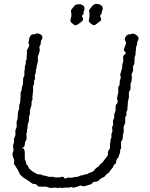

<svg xmlns="http://www.w3.org/2000/svg" viewBox="-20 -940 758 968"><path d="M370.1 1 352.5 5.9Q347.2 5.9 339.8 2.9L326.2 5.9H308.1L293 7.8L283.2 5.9L270 7.8L257.8 5.9L232.9 7.8L212.9 1H185.1Q174.8 1 172.9 0Q170.9 -1 166 -6.8Q161.1 -12.7 154.3 -12.2Q147.9 -12.2 145.5 -13.2Q143.1 -14.2 140.6 -16.1Q137.7 -18.1 134.8 -20.5Q131.8 -23.4 112.8 -35.2Q93.8 -46.9 94.2 -47.9Q80.6 -58.6 77.6 -66.9Q74.2 -76.2 71.3 -81.1Q68.4 -85.9 60.5 -98.1Q53.2 -110.4 50.8 -111.8Q49.8 -115.2 50.8 -124Q51.8 -132.8 50.8 -135.7Q49.8 -138.7 46.9 -145.5Q41 -158.2 43.9 -168.9L47.9 -180.2Q48.8 -184.1 46.9 -193.4Q44.9 -202.6 45.9 -208L50.8 -222.2Q50.8 -225.1 50.3 -233.9Q49.8 -242.7 53.7 -248Q58.1 -253.4 58.1 -269Q55.7 -282.2 60.5 -290.5Q65.4 -298.8 64 -310.5Q63 -322.8 64 -328.1L68.8 -340.8Q69.8 -345.7 69.8 -359.4Q69.8 -373 71.8 -379.9L76.2 -390.1Q77.1 -393.1 76.7 -400.4Q76.2 -408.2 76.7 -410.2Q77.1 -412.1 79.1 -415.5Q84 -424.3 84 -473.1L88.9 -484.9Q89.8 -486.3 89.4 -490.2Q88.4 -496.1 92.3 -504.9Q96.2 -513.7 96.2 -528.8L97.2 -547.9Q98.1 -549.8 100.1 -552.7Q104 -559.1 103 -570.8Q102.1 -582 105 -590.8Q105 -597.7 105 -605Q109.9 -614.7 109.9 -620.1V-632.8L115.2 -643.1L113.8 -648.9Q116.7 -672.4 115.7 -679.2Q115.2 -686 116.2 -688L122.1 -698.2Q123 -699.2 123 -701.2L127.9 -710.9Q127.9 -713.9 125 -718.8Q122.1 -723.6 126 -736.8Q127.9 -752 131.3 -755.9Q134.8 -759.8 135.7 -761.7Q138.7 -766.6 147 -767.1H155.8Q165 -776.4 183.1 -767.1Q201.2 -757.3 189 -737.3Q185.1 -731.4 185.1 -717.8Q179.2 -706.1 178.2 -703.1L180.2 -690.9Q180.7 -678.7 174.8 -666Q168.9 -653.3 170.9 -644Q172.9 -634.8 168.9 -620.1L165 -606.9Q164.1 -605 164.6 -600.1Q165 -595.2 160.2 -585L161.1 -577.1Q161.1 -575.2 157.7 -566.9Q154.3 -558.6 155.8 -552.7Q156.7 -546.9 157.2 -543.9Q151.9 -533.2 151.9 -532.2V-517.1Q147 -507.3 147 -506.8V-482.9Q146 -480 146 -476.1L143.1 -448.2L144 -441.4V-438L139.2 -428.2V-412.1Q137.7 -407.7 130.9 -383.8V-363.8L126 -353Q126 -349.6 126.5 -341.8Q127 -334 123 -322.3Q119.1 -310.5 119.1 -305.2L118.2 -292L116.2 -286.1Q116.2 -280.3 116.2 -273.9L112.8 -267.1Q112.8 -265.1 113.8 -251.5Q114.7 -237.8 113.3 -235.4Q111.8 -232.9 110.4 -231Q105 -223.6 105 -211.9Q105 -199.7 92.8 -194.8Q89.4 -193.4 87.9 -189.9Q90.8 -192.9 96.2 -192.9Q103 -190.9 105 -171.9V-139.2Q105 -135.3 107.4 -132.3Q110.4 -127.9 111.3 -120.1Q112.3 -112.3 114.7 -109.9Q117.2 -107.9 118.2 -106.9L127 -90.8Q132.8 -83 152.8 -69.8L158.2 -68.8Q167 -60.1 174.8 -61Q183.6 -62 187.5 -59.6Q191.4 -56.6 203.1 -54.7Q214.8 -52.7 220.7 -50.3Q226.1 -47.9 234.9 -48.3Q243.7 -48.8 247.1 -48.8L254.9 -45.9Q264.6 -44.9 282.2 -45.9L290 -48.8Q300.8 -48.8 302.7 -45.4Q305.2 -42 306.2 -40.5Q307.1 -39.1 309.1 -39.1Q315.9 -43.5 324.2 -44.9L337.9 -43.9Q344.2 -43.9 352.5 -46.4Q360.8 -48.8 366.2 -48.3Q371.6 -47.9 378.4 -51.3Q389.6 -57.1 394.5 -56.6Q399.4 -56.2 404.3 -59.1Q409.2 -62 413.6 -61.5Q418 -61 419.9 -62Q421.9 -63 423.3 -64Q424.8 -64.9 426.3 -66.4Q427.7 -67.9 439.5 -71.3Q451.2 -74.7 457.5 -84.5Q463.9 -94.2 475.1 -99.1Q477.1 -101.1 481.9 -107.4Q486.8 -113.8 489.7 -115.7Q493.2 -117.2 494.1 -118.2L503.9 -130.9Q522 -153.3 523.4 -157.2Q524.9 -161.1 523.9 -168.5Q522.9 -175.8 527.8 -182.6Q533.2 -189.9 534.2 -191.4Q535.2 -193.4 534.7 -203.1Q534.2 -212.9 534.2 -215.8Q534.2 -218.8 537.1 -222.2Q537.1 -228 537.1 -233.9L542 -249.5Q542 -252 541.5 -257.8Q541 -265.1 543.9 -271Q546.9 -276.9 546.9 -279.8L544.9 -298.8L549.8 -309.1Q550.8 -313 549.8 -320.8Q548.8 -328.6 549.8 -333L555.2 -344.2Q556.2 -347.2 555.7 -352.5Q555.2 -357.9 555.2 -360.8L563 -383.8Q563 -386.7 562.5 -396.5Q562 -410.2 568.4 -416.5Q575.2 -423.3 572.8 -432.1Q569.8 -440.9 569.8 -443.8Q569.8 -446.8 576.2 -475.1V-498Q576.2 -501 579.1 -505.4Q584.5 -513.2 583.5 -523.9Q583 -534.7 588.9 -546.9Q588.9 -552.7 585.9 -563L596.2 -599.1V-607.9Q596.2 -614.7 597.2 -617.2L601.1 -629.9Q602.1 -633.8 601.1 -643.6Q600.1 -653.3 601.1 -656.2Q602.1 -660.2 607.9 -664.6Q613.8 -668.9 613.8 -671.9Q613.8 -674.8 611.8 -677.7Q609.9 -680.7 606.9 -682.6Q604 -685.1 604 -687.5Q604 -689.9 607.9 -701.2Q620.1 -724.1 611.3 -735.8Q608.9 -739.3 608.9 -744.1Q613.8 -762.2 629.9 -767.1Q633.8 -767.1 638.2 -767.1Q650.4 -772 651.9 -771Q681.6 -759.8 678.2 -742.2Q677.7 -739.3 674.8 -734.4Q670.4 -728 671.4 -721.2Q671.9 -714.4 666 -702.1Q666 -689 664.6 -684.1Q663.1 -679.2 663.6 -670.4Q664.1 -661.6 658.2 -649.9V-633.3Q658.2 -617.2 654.3 -612.3Q650.4 -607.9 650.9 -606V-584L643.1 -564L645 -551.8Q643.1 -529.8 643.1 -527.8Q636.7 -521.5 638.2 -505.9Q639.6 -490.7 634.8 -483.9Q629.9 -477.1 629.9 -475.1V-449.2L625 -428.2Q624 -421.4 623.5 -407.2Q623 -393.1 622.1 -386.2L617.2 -374V-357.9L611.8 -350.1Q610.8 -345.7 611.3 -335.9Q611.8 -326.2 611.3 -322.3Q610.8 -318.4 607.9 -312Q605 -306.6 604 -302.7Q603 -298.8 603.5 -290Q604 -281.2 604 -277.8L599.1 -254.9Q599.6 -238.8 595.7 -233.9Q591.8 -229 590.8 -226.6Q589.8 -224.1 590.3 -211.4Q590.8 -198.7 590.8 -194.3Q590.8 -189.9 585.9 -185.1V-171.9L578.1 -151.4V-147.9Q576.7 -145 573.7 -143.1Q570.8 -141.1 567.9 -134.3Q564.9 -127.9 565.4 -123Q565.9 -118.2 564.9 -116.2Q563 -114.3 558.1 -111.8Q553.2 -109.4 551.8 -103Q550.8 -96.2 544.9 -90.8Q539.1 -85 535.6 -79.1Q532.2 -73.2 530.3 -71.3Q528.3 -69.3 524.4 -66.4Q521 -64 519 -62.5Q517.1 -61 512.2 -55.7Q507.8 -49.8 504.9 -47.9Q502 -45.9 499 -44.9Q496.1 -43.9 493.7 -42.5Q491.2 -41 488.3 -39.6Q485.4 -38.1 480 -31.7Q474.1 -25.4 464.4 -24.4Q450.7 -23.4 447.8 -19.5Q445.3 -15.1 439.5 -11.7Q434.1 -8.8 428.2 -7.8Q420.4 -6.8 412.6 -2.9Q404.8 1 395 -2L384.8 -4.9Q373 1 370.1 1ZM75.2 -107.9V-104H76.2V-107.9ZM480 -829.6Q475.6 -827.1 467.8 -820.3Q460 -813.5 454.6 -813Q449.2 -812 440.4 -819.3Q431.6 -826.7 428.7 -830.6Q426.3 -834.5 431.2 -856V-872.1Q428.2 -885.3 429.2 -888.7Q430.2 -892.1 435.5 -897.9Q440.9 -903.3 443.8 -908.2Q446.8 -913.1 455.6 -918Q464.4 -922.9 481.9 -917.5Q499 -912.1 498 -893.1Q493.2 -883.3 493.2 -877Q493.2 -870.6 487.8 -865.7Q481.9 -860.8 488.3 -849.6Q494.6 -838.4 480 -829.6ZM401.9 -876Q401.9 -870.1 398.4 -866.7Q395 -863.3 394 -860.4Q393.1 -857.4 396 -852.5Q398.9 -847.2 398.9 -844.2Q398.9 -840.8 397.9 -838.9Q395.5 -834 392.1 -831.5Q388.2 -829.1 378.4 -821.3Q368.7 -813.5 361.8 -812.5Q355 -811 337.9 -828.1Q333 -837.4 336.4 -845.7Q339.8 -854.5 339.8 -862.3V-871.1Q336.9 -884.3 337.9 -887.7Q338.9 -891.1 344.7 -897.5Q350.6 -904.3 353 -908.2Q356 -912.1 358.4 -914.1Q360.4 -916 370.1 -918Q379.9 -919.9 387.2 -918Q408.2 -912.1 405.8 -893.1Q405.8 -888.7 401.9 -882.8Z"/></svg>

Font: AntiqueNobleLightItalic
Style: LightItalic
Weight: 400
Version: Version 001.000